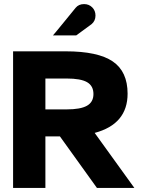

<svg xmlns="http://www.w3.org/2000/svg" viewBox="-20 -919 694 939"><path d="M391 -899Q415 -899 431 -883Q447 -867 447 -843Q447 -817 428 -801Q423 -798 353 -746H239Q240 -746 294.5 -813Q349 -880 350 -881Q365 -899 391 -899ZM202 -384H306Q374 -384 405.5 -402Q437 -420 437 -459Q437 -499 406 -517Q375 -535 306 -535H202ZM604 -461Q604 -312 443 -269L637 0H454L273 -252H202V0H44V-668H301Q459 -668 531.5 -618.5Q604 -569 604 -461Z"/></svg>

Font: Atkinson Hyperlegible Pro
Style: Bold
Weight: 700
Designer: Elliott Scott, Megan Eiswerth, Linus Boman, Theodore Petrosky, Jacob Perez
Foundry: Braille Institute
Version: Version 1.5.1